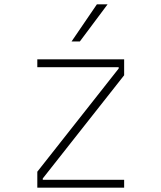

<svg xmlns="http://www.w3.org/2000/svg" viewBox="-20 -860 740 880"><path d="M151 -588H549V-515L176 -42V-36H549V0H151V-73L524 -546V-552H151ZM308 -670 424 -840H473L346 -670Z"/></svg>

Font: Martian Mono Thin
Style: Regular
Weight: 100
Monospace: yes
Designer: Roman Shamin
Foundry: Evil Martians
Version: Version 1.000; ttfautohint (v1.8.4.7-5d5b)